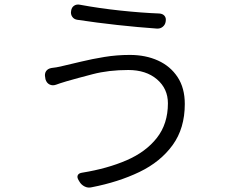

<svg xmlns="http://www.w3.org/2000/svg" viewBox="-20 -793 1040 853"><path d="M726 -334Q726 -399 677.5 -440.5Q629 -482 550 -482Q463 -482 392 -463.5Q321 -445 276 -432Q256 -426 247 -423Q238 -420 230 -417Q214 -411 200.5 -417.5Q187 -424 182 -441L181 -448Q177 -465 184.5 -476.5Q192 -488 209 -491Q219 -492 231 -494Q243 -496 259 -500Q294 -508 341.5 -519.5Q389 -531 444 -540Q499 -549 557 -549Q627 -549 682 -524Q737 -499 769 -450.5Q801 -402 801 -331Q801 -223 747 -148.5Q693 -74 599.5 -29Q506 16 387 39Q371 43 356 35.5Q341 28 333 14L330 9Q321 -5 325.5 -14.5Q330 -24 346 -26Q457 -44 542.5 -81Q628 -118 677 -180.5Q726 -243 726 -334ZM296 -745Q298 -760 309 -767.5Q320 -775 335 -772Q421 -756 515.5 -746Q610 -736 688 -733Q703 -732 711 -722.5Q719 -713 716 -697Q714 -683 703 -674Q692 -665 677 -666Q592 -672 501 -682Q410 -692 324 -705Q309 -707 301 -718.5Q293 -730 296 -745Z"/></svg>

Font: Chiron GoRound TC N
Style: Regular
Weight: 350
Designer: Ryoko NISHIZUKA 西塚涼子 (kana, bopomofo & ideographs); Paul D. Hunt (Latin, Greek & Cyrillic); Sandoll Communications 산돌커뮤니
Foundry: Adobe
Version: Version 1.000;hotconv 1.1.1;makeotfexe 2.6.0